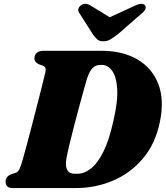

<svg xmlns="http://www.w3.org/2000/svg" viewBox="-20 -959 845 979"><path d="M8.5 -32.5Q8.5 -59 37 -70.5L59.5 -77.5Q71.5 -82 78 -94.2Q84.5 -106.5 95.5 -143.5Q104 -173.5 117.5 -224Q131 -274.5 146.2 -332.8Q161.5 -391 175.2 -445.5Q189 -500 199 -539.8Q209 -579.5 211.5 -591.5Q217.5 -617 199 -624L178 -631.5Q167.5 -636.5 161.5 -643.5Q155.5 -650.5 155.5 -661.5Q155.5 -679 167.5 -689.5Q179.5 -700 202 -700H497.5Q604.5 -700 679.8 -656.5Q755 -613 786.8 -532Q818.5 -451 795.5 -338.5Q773 -227.5 710 -152.2Q647 -77 557.5 -38.5Q468 0 365 0H48Q24.5 0 16.5 -9.2Q8.5 -18.5 8.5 -32.5ZM375 -73Q408.5 -73 442.2 -98.5Q476 -124 506 -183Q536 -242 558 -341.5Q581.5 -442.5 577.5 -505.8Q573.5 -569 551.5 -598.5Q529.5 -628 499 -628H491.5Q468.5 -628 452.2 -612Q436 -596 423.5 -557.5Q419 -542.5 408.2 -504.2Q397.5 -466 384 -415.8Q370.5 -365.5 357 -313.8Q343.5 -262 333.2 -218.8Q323 -175.5 319 -152.5Q304.5 -73 362 -73ZM580.5 -784Q559.5 -768.5 543.5 -758.5Q527.5 -748.5 507 -748.5Q486 -748.5 475.5 -758.5Q465 -768.5 453.5 -784L385 -891.5Q376 -904 380.2 -915.2Q384.5 -926.5 393.5 -932.5Q416.5 -947.5 443 -930L539.5 -871L668 -930Q704.5 -947.5 719 -932.5Q724.5 -926.5 722 -915.2Q719.5 -904 703.5 -891.5Z"/></svg>

Font: Fraunces 9pt S000 Black
Style: Italic
Weight: 900
Italic angle: -16°
Version: Version 1.000; ttfautohint (v1.8.3)